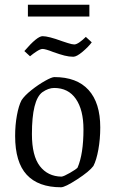

<svg xmlns="http://www.w3.org/2000/svg" viewBox="-20 -783 488 812"><path d="M44 -208Q44 -254 51.5 -295Q59 -336 71 -359Q84 -379 113 -402Q142 -425 170.5 -441Q199 -457 210 -457Q305 -457 354.5 -402.5Q404 -348 404 -244Q404 -195 396 -150.5Q388 -106 375 -81Q358 -58 306.5 -24.5Q255 9 238 9Q142 9 93 -44Q44 -97 44 -208ZM308 -74Q333 -132 333 -236Q333 -318 301 -364.5Q269 -411 209 -411Q185 -411 159 -393Q115 -360 115 -216Q115 -124 148.5 -80.5Q182 -37 240 -36Q250 -37 276 -52Q302 -67 308 -74ZM205 -563Q172 -576 160 -576Q151 -576 135.5 -566Q120 -556 107 -545L83 -567Q137 -630 160 -630Q185 -630 242 -609Q248 -607 266.5 -601Q285 -595 294 -595Q303 -595 316.5 -604.5Q330 -614 343 -627L368 -604Q354 -585 329 -564Q304 -543 290 -543Q272 -543 252.5 -548Q233 -553 205 -563ZM98 -763H358V-713H98Z"/></svg>

Font: Grenze Light
Style: Regular
Weight: 300
Designer: Renata Polastri
Foundry: Omnibus-Type
Version: Version 1.002; ttfautohint (v1.8)